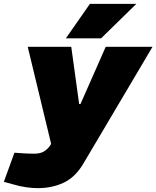

<svg xmlns="http://www.w3.org/2000/svg" viewBox="-88 -768 812 997"><path d="M107 209Q82 209 49 204.5Q16 200 -25 188L-68 176L-13 25L31 28Q46 29 60.5 29.5Q75 30 90 30Q121 30 140 18.5Q159 7 172 -12L189 -41L199 6H184L56 -525H282L323 -228H330L461 -525H704L344 83Q302 153 242 181Q182 209 107 209ZM254 -569 379 -748H620L437 -569Z"/></svg>

Font: REM Black
Style: Italic
Weight: 900
Italic angle: -11°
Designer: Octavio Pardo
Foundry: Ashler Design
Version: Version 1.005;gftools[0.9.28]